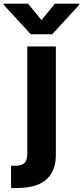

<svg xmlns="http://www.w3.org/2000/svg" viewBox="-84 -792 440 1017"><path d="M60.5 -545.9Q98.6 -545.9 211.9 -545.9Q211.9 -402.3 211.9 27.3Q211.9 89.8 186.5 128.9Q162.1 168 115.2 186.5Q69.3 204.1 4.9 204.1Q-2.9 204.1 -9.8 204.1Q-17.6 204.1 -25.4 204.1Q-25.4 164.1 -25.4 85.9Q-19.5 85.9 -14.6 85.9Q-10.7 85.9 -5.9 85.9Q31.2 85.9 45.9 71.3Q60.5 55.7 60.5 24.4Q60.5 -165 60.5 -545.9ZM64.5 -772.5Q82 -750 135.7 -685.5Q154.3 -707 207 -772.5Q239.3 -772.5 335.9 -772.5Q335.9 -770.5 335.9 -766.6Q299.8 -727.5 192.4 -610.4Q164.1 -610.4 79.1 -610.4Q43.9 -649.4 -64.5 -766.6Q-64.5 -768.6 -64.5 -772.5Q-32.2 -772.5 64.5 -772.5Z"/></svg>

Font: DeepSea
Style: Bold
Weight: 700
Designer: Stem
Version: Version 3.019;git-0a5106e0b